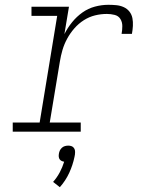

<svg xmlns="http://www.w3.org/2000/svg" viewBox="-20 -548 640 799"><path d="M33 0V-38H145L218 -482H111V-520H267L248 -406Q261 -432 280 -455.5Q299 -479 323 -496Q347 -513 375 -520.5Q403 -528 431 -528Q447 -528 463.5 -526.5Q480 -525 494.5 -518.5Q509 -512 518.5 -500Q528 -488 531 -472.5Q534 -457 533 -440Q532 -423 529 -407H486Q489 -423 489 -439.5Q489 -456 481 -469Q473 -482 457 -486Q441 -490 425 -490Q400 -490 375.5 -484Q351 -478 329 -464Q307 -450 289.5 -430Q272 -410 259.5 -387Q247 -364 240 -340Q233 -316 229 -291L187 -38H316V0ZM229 231 201 209Q217 191 228.5 169.5Q240 148 247 125Q241 124 236 121.5Q231 119 228 114.5Q225 110 224.5 104Q224 98 225 92Q226 85 229 78.5Q232 72 237.5 67Q243 62 250 60Q257 58 264 58Q271 58 277 60Q283 62 287 67Q291 72 292 78.5Q293 85 292 92V94L290 105Q283 139 268 171.5Q253 204 229 231Z"/></svg>

Font: Iosevka Etoile XLtObl
Style: Regular
Weight: 200
Italic angle: -9°
Designer: Belleve Invis
Foundry: Belleve Invis
Version: Version 15.5.2; ttfautohint (v1.8.4)